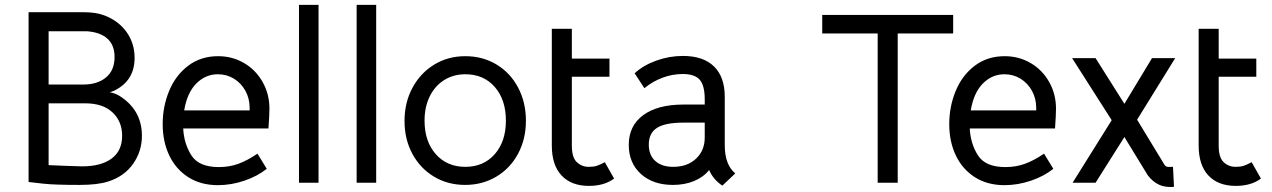

<svg xmlns="http://www.w3.org/2000/svg" viewBox="-20 -747 5207 786"><path d="M561 -191Q561 -128 525 -76.5Q489 -25 423 -4Q380 10 306 10Q203 10 158 5L97 -2V-697H323Q373 -697 407 -684Q465 -662 498 -616Q531 -570 531 -510Q531 -418 450 -377Q444 -374 429 -369Q435 -369 446.5 -365Q458 -361 465 -357Q561 -299 561 -191ZM179 -619V-401H322Q379 -401 414 -430Q449 -459 449 -514Q449 -562 420 -588.5Q391 -615 336 -619ZM480 -191Q480 -250 440.5 -287Q401 -324 329 -324H179V-71L251 -68L316 -66Q394 -66 437 -98Q480 -130 480 -191Z M876 -63Q919 -63 956 -76.5Q993 -90 1034 -118L1072 -56Q1035 -26 981 -7.5Q927 11 872 11Q802 11 751 -21.5Q700 -54 673 -110.5Q646 -167 646 -239Q646 -311 672.5 -375Q699 -439 750.5 -478Q802 -517 873 -517Q931 -517 979 -489Q1027 -461 1055 -411.5Q1083 -362 1083 -302Q1083 -277 1079 -221H730Q733 -159 763.5 -111Q794 -63 876 -63ZM1002 -295V-305Q1002 -344 984.5 -375.5Q967 -407 937.5 -425Q908 -443 872 -443Q821 -443 783.5 -405Q746 -367 734 -295Z M1204 -727H1284V1H1204Z M1440 -727H1520V1H1440Z M1636 -252Q1636 -327 1668.5 -387.5Q1701 -448 1757.5 -482.5Q1814 -517 1885 -517Q1956 -517 2012.5 -483Q2069 -449 2101 -388.5Q2133 -328 2133 -253Q2133 -178 2101 -118Q2069 -58 2012 -24Q1955 10 1884 10Q1813 10 1756.5 -24Q1700 -58 1668 -117.5Q1636 -177 1636 -252ZM2051 -253Q2051 -339 2005.5 -391Q1960 -443 1885 -443Q1836 -443 1798 -419Q1760 -395 1739 -352Q1718 -309 1718 -253Q1718 -168 1764 -116Q1810 -64 1885 -64Q1960 -64 2005.5 -116Q2051 -168 2051 -253Z M2239 -151V-629H2321V-507H2475V-433H2321V-151Q2321 -102 2341.5 -83Q2362 -64 2390 -64Q2410 -64 2422.5 -68Q2435 -72 2456 -83L2494 -16Q2454 14 2391 14Q2319 14 2279 -28.5Q2239 -71 2239 -151Z M2883 -51Q2860 -22 2821.5 -6Q2783 10 2735 10Q2653 10 2603.5 -35Q2554 -80 2554 -154Q2554 -232 2613 -275.5Q2672 -319 2778 -319H2865V-340Q2865 -397 2844.5 -420.5Q2824 -444 2775 -444Q2733 -444 2692.5 -429Q2652 -414 2618 -386L2578 -447Q2614 -480 2667 -499Q2720 -518 2776 -518Q2859 -518 2903 -475Q2947 -432 2947 -351V-152Q2947 -73 2990 -37L2937 13Q2899 -13 2883 -51ZM2865 -184V-245H2778Q2703 -245 2669.5 -223.5Q2636 -202 2636 -155Q2636 -112 2662.5 -88Q2689 -64 2736 -64Q2794 -64 2829.5 -97.5Q2865 -131 2865 -184Z M3573 -610H3346V-686H3882V-610H3655V1H3573Z M4096 -63Q4139 -63 4176 -76.5Q4213 -90 4254 -118L4292 -56Q4255 -26 4201 -7.5Q4147 11 4092 11Q4022 11 3971 -21.5Q3920 -54 3893 -110.5Q3866 -167 3866 -239Q3866 -311 3892.5 -375Q3919 -439 3970.5 -478Q4022 -517 4093 -517Q4151 -517 4199 -489Q4247 -461 4275 -411.5Q4303 -362 4303 -302Q4303 -277 4299 -221H3950Q3953 -159 3983.5 -111Q4014 -63 4096 -63ZM4222 -295V-305Q4222 -344 4204.5 -375.5Q4187 -407 4157.5 -425Q4128 -443 4092 -443Q4041 -443 4003.5 -405Q3966 -367 3954 -295Z M4679 -29 4583 -186 4465 1H4371L4531 -255L4369 -509H4465L4583 -322L4696 -509H4791L4635 -257L4748 -71Q4752 -66 4757 -64.5Q4762 -63 4782 -64L4786 18Q4750 21 4724.5 9Q4699 -3 4679 -29Z M4887 -151V-629H4969V-507H5123V-433H4969V-151Q4969 -102 4989.5 -83Q5010 -64 5038 -64Q5058 -64 5070.5 -68Q5083 -72 5104 -83L5142 -16Q5102 14 5039 14Q4967 14 4927 -28.5Q4887 -71 4887 -151Z"/></svg>

Font: Bellota Text
Style: Bold
Weight: 700
Designer: Kemie Guaida
Foundry: Kemie Guaida
Version: Version 4.001